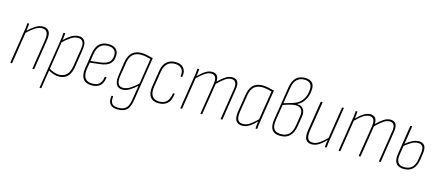

<svg xmlns="http://www.w3.org/2000/svg" viewBox="-57 -1323 4925 2148"><g transform="rotate(15 2405.5 -249.0)"><path d="M302 0Q297 0 298 -4L351 -343Q361 -406 345 -436Q329 -466 287 -466Q248 -466 204.5 -437.5Q161 -409 115 -364L118 -389Q160 -430 204 -458.5Q248 -487 291 -487Q341 -487 363 -454Q385 -421 372 -345L319 -4Q318 0 313 0ZM46 0Q41 0 42 -4L99 -368Q105 -395 108 -423Q111 -451 112 -475Q112 -479 116 -479H130Q133 -479 133 -475Q131 -451 128 -425.5Q125 -400 121 -380V-375L63 -4Q62 0 57 0Z M605 8Q572 8 540 -3Q508 -14 477 -33L481 -54Q509 -36 540.5 -24.5Q572 -13 604 -13Q655 -13 688 -44.5Q721 -76 733 -145L765 -347Q776 -409 759.5 -437.5Q743 -466 703 -466Q663 -466 621 -438.5Q579 -411 529 -363L532 -389Q579 -435 621 -461Q663 -487 707 -487Q754 -487 775.5 -454Q797 -421 786 -350L754 -145Q741 -63 702.5 -27.5Q664 8 605 8ZM434 185Q429 185 430 181L517 -368Q522 -395 525 -423Q528 -451 529 -475Q529 -479 533 -479H547Q550 -479 550 -475Q548 -451 545.5 -427Q543 -403 539 -383L538 -377L451 181Q450 185 445 185Z M984 8Q916 8 885.5 -34Q855 -76 866 -153L895 -338Q906 -413 945.5 -450Q985 -487 1050 -487Q1105 -487 1135.5 -461.5Q1166 -436 1166 -387Q1166 -325 1131 -290Q1096 -255 1017 -246L900 -232L887 -153Q878 -85 902.5 -49Q927 -13 985 -13Q1039 -13 1067.5 -38Q1096 -63 1103 -119Q1103 -123 1107 -123H1120Q1124 -123 1124 -118Q1116 -53 1082 -22.5Q1048 8 984 8ZM903 -252 1014 -265Q1083 -274 1113.5 -302.5Q1144 -331 1144 -386Q1144 -426 1119 -446Q1094 -466 1048 -466Q993 -466 960 -434Q927 -402 916 -338Z M1432 -487Q1468 -487 1500 -479Q1532 -471 1568 -463L1488 46Q1475 128 1440.5 160.5Q1406 193 1336 193Q1274 193 1248 161.5Q1222 130 1231 67Q1232 62 1235 62H1248Q1252 62 1251 68Q1244 122 1264 147.5Q1284 173 1339 173Q1396 173 1425.5 146Q1455 119 1467 46L1494 -123Q1449 -82 1409.5 -58.5Q1370 -35 1329 -35Q1280 -35 1259 -71Q1238 -107 1248 -175L1272 -335Q1285 -415 1326 -451Q1367 -487 1432 -487ZM1332 -56Q1369 -56 1410 -80.5Q1451 -105 1499 -150L1545 -447Q1517 -455 1488 -460.5Q1459 -466 1431 -466Q1375 -466 1340 -435.5Q1305 -405 1293 -333L1268 -174Q1259 -114 1275.5 -85Q1292 -56 1332 -56Z M1761 8Q1694 9 1663 -34Q1632 -77 1644 -154L1673 -338Q1684 -413 1723 -450Q1762 -487 1827 -487Q1891 -487 1922.5 -449.5Q1954 -412 1941 -349Q1940 -344 1937 -344H1924Q1920 -344 1921 -349Q1931 -403 1905 -434.5Q1879 -466 1825 -466Q1770 -466 1737.5 -434Q1705 -402 1694 -337L1665 -154Q1655 -86 1680 -49.5Q1705 -13 1762 -13Q1818 -13 1848 -43.5Q1878 -74 1888 -138Q1888 -143 1891 -143H1905Q1909 -143 1908 -137Q1899 -63 1863 -28Q1827 7 1761 8Z M2015 0Q2010 0 2011 -4L2068 -368Q2074 -395 2077 -423Q2080 -451 2081 -475Q2081 -479 2085 -479H2099Q2102 -479 2102 -475Q2101 -456 2098.5 -435Q2096 -414 2093 -395Q2140 -442 2176.5 -464.5Q2213 -487 2250 -487Q2330 -487 2325 -394Q2373 -441 2409.5 -464Q2446 -487 2484 -487Q2528 -487 2547 -456.5Q2566 -426 2555 -364L2499 -4Q2498 0 2493 0H2482Q2477 0 2478 -5L2534 -361Q2552 -466 2479 -466Q2446 -466 2409.5 -441.5Q2373 -417 2323 -368L2265 -4Q2264 0 2259 0H2248Q2243 0 2244 -4L2301 -361Q2318 -466 2245 -466Q2213 -466 2175.5 -442Q2138 -418 2089 -369L2032 -4Q2031 0 2026 0Z M2729 8Q2676 8 2654.5 -27Q2633 -62 2645 -137L2676 -333Q2689 -414 2729 -450.5Q2769 -487 2835 -487Q2871 -487 2903 -479Q2935 -471 2971 -463L2916 -112Q2910 -75 2907 -50.5Q2904 -26 2902 -4Q2902 0 2899 0H2885Q2882 0 2882 -4Q2883 -23 2885 -44Q2887 -65 2890 -84Q2851 -42 2810.5 -17Q2770 8 2729 8ZM2733 -13Q2772 -13 2810.5 -39Q2849 -65 2894 -110L2948 -447Q2919 -455 2889.5 -460.5Q2860 -466 2835 -466Q2779 -466 2743.5 -435Q2708 -404 2697 -332L2666 -139Q2656 -74 2671.5 -43.5Q2687 -13 2733 -13Z M3171 8Q3101 8 3073 -32Q3045 -72 3058 -153L3119 -540Q3132 -618 3170.5 -654.5Q3209 -691 3272 -691Q3325 -691 3352 -666.5Q3379 -642 3379 -594Q3379 -524 3348 -467.5Q3317 -411 3263 -386V-385Q3314 -384 3336.5 -349.5Q3359 -315 3349 -258L3332 -151Q3320 -73 3280 -32.5Q3240 8 3171 8ZM3173 -13Q3290 -13 3311 -152L3328 -261Q3337 -315 3316 -341.5Q3295 -368 3251 -368Q3226 -368 3188.5 -358.5Q3151 -349 3107 -333L3079 -155Q3066 -80 3089.5 -46.5Q3113 -13 3173 -13ZM3110 -354 3216 -386Q3283 -406 3320 -460Q3357 -514 3357 -590Q3357 -670 3269 -670Q3217 -670 3184 -638.5Q3151 -607 3141 -543Z M3535 8Q3486 8 3464.5 -25Q3443 -58 3455 -134L3509 -474Q3511 -479 3515 -479H3526Q3532 -479 3531 -474L3477 -136Q3467 -72 3482.5 -42.5Q3498 -13 3539 -13Q3579 -13 3619.5 -41.5Q3660 -70 3706 -117L3702 -92Q3663 -49 3621 -20.5Q3579 8 3535 8ZM3689 0Q3685 0 3685 -4Q3687 -28 3690.5 -53Q3694 -78 3698 -99V-104L3756 -474Q3757 -479 3761 -479H3772Q3778 -479 3777 -474L3720 -111Q3715 -84 3711.5 -56.5Q3708 -29 3706 -4Q3706 0 3702 0Z M3848 0Q3843 0 3844 -4L3901 -368Q3907 -395 3910 -423Q3913 -451 3914 -475Q3914 -479 3918 -479H3932Q3935 -479 3935 -475Q3934 -456 3931.5 -435Q3929 -414 3926 -395Q3973 -442 4009.5 -464.5Q4046 -487 4083 -487Q4163 -487 4158 -394Q4206 -441 4242.5 -464Q4279 -487 4317 -487Q4361 -487 4380 -456.5Q4399 -426 4388 -364L4332 -4Q4331 0 4326 0H4315Q4310 0 4311 -5L4367 -361Q4385 -466 4312 -466Q4279 -466 4242.5 -441.5Q4206 -417 4156 -368L4098 -4Q4097 0 4092 0H4081Q4076 0 4077 -4L4134 -361Q4151 -466 4078 -466Q4046 -466 4008.5 -442Q3971 -418 3922 -369L3865 -4Q3864 0 3859 0Z M4601 8Q4537 8 4510 -29Q4483 -66 4495 -139L4547 -474Q4549 -479 4552 -479H4565Q4570 -479 4569 -474L4516 -138Q4506 -76 4527 -44.5Q4548 -13 4602 -13Q4658 -13 4690 -44.5Q4722 -76 4732 -141L4742 -204Q4751 -267 4734.5 -291Q4718 -315 4683 -315Q4643 -315 4604 -291.5Q4565 -268 4526 -236L4530 -261Q4569 -293 4607.5 -314.5Q4646 -336 4689 -336Q4731 -336 4752.5 -306.5Q4774 -277 4763 -207L4753 -141Q4741 -65 4703 -28.5Q4665 8 4601 8Z"/></g></svg>

Font: Sofia Sans Condensed Thin
Style: Italic
Weight: 250
Italic angle: -9°
Version: Version 4.100